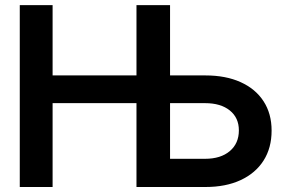

<svg xmlns="http://www.w3.org/2000/svg" viewBox="-20 -748 1137 768"><path d="M59.1 0V-727.5H190.4V-446.3H525.9V-727.5H660.2V-446.3H801.8Q883.3 -446.3 942.6 -419.4Q1002 -392.6 1034.2 -343Q1066.4 -293.5 1066.4 -225.6Q1066.4 -156.2 1034.2 -105.7Q1002 -55.2 942.6 -27.6Q883.3 0 801.8 0H525.9V-335.4H190.4V0ZM660.2 -335.4V-112.8H800.3Q862.8 -112.8 899.2 -143.6Q935.5 -174.3 935.5 -226.6Q935.5 -276.9 899.2 -306.2Q862.8 -335.4 800.3 -335.4Z"/></svg>

Font: Inter Display Semi Bold
Style: Regular
Weight: 600
Designer: Rasmus Andersson
Foundry: rsms
Version: Version 4.000;git-37864ae